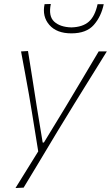

<svg xmlns="http://www.w3.org/2000/svg" viewBox="-20 -753 558 967"><path d="M58 194Q86.5 148 115.2 101.8Q144 55.5 172.5 9.5Q164.5 -39 156.8 -88.2Q149 -137.5 141 -186L126 -276Q116.5 -329.5 106.2 -385.2Q96 -441 86 -494L121 -496Q132.5 -424 143.5 -355Q154.5 -286 165.5 -214L195 -35H201L311 -215.5Q354 -287.5 395 -356Q436 -424.5 477 -494H518Q492.5 -453 469.5 -415.8Q446.5 -378.5 419 -334.5Q391.5 -290.5 353 -228L268 -89Q210.5 7 171 72.8Q131.5 138.5 99 192ZM339.5 -585Q265.5 -585 228.5 -627.5Q191.5 -670 204.5 -732L236 -733Q223 -671.5 253 -644Q283 -616.5 339.5 -615Q396.5 -616.5 427.5 -644Q458.5 -671.5 471.5 -732H502.5Q489.5 -669.5 452.2 -627.2Q415 -585 339.5 -585Z"/></svg>

Font: Commissioner Loud Thin
Style: Italic
Weight: 100
Italic angle: -12°
Designer: Kostas Bartsokas
Foundry: Kostas Bartsokas
Version: Version 1.000; ttfautohint (v1.8.3)